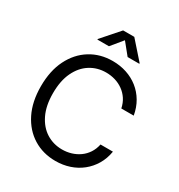

<svg xmlns="http://www.w3.org/2000/svg" viewBox="-216 -1088 1163 1244"><g transform="rotate(30 365.0 -466.0)"><path d="M382.3 9.8Q289.1 9.8 216.1 -35.4Q143.1 -80.6 101.3 -164.3Q59.6 -248 59.6 -363.3Q59.6 -479 101.3 -562.7Q143.1 -646.5 216.1 -691.9Q289.1 -737.3 382.3 -737.3Q437.5 -737.3 486.6 -721.2Q535.6 -705.1 574.7 -674.1Q613.8 -643.1 639.9 -598.9Q666 -554.7 675.8 -498.5H583Q575.2 -536.1 556.4 -564.5Q537.6 -592.8 510.5 -612.3Q483.4 -631.8 450.7 -641.6Q418 -651.4 382.3 -651.4Q316.9 -651.4 264.2 -618.2Q211.4 -585 180.7 -520.8Q149.9 -456.5 149.9 -363.3Q149.9 -270.5 180.9 -206.3Q211.9 -142.1 264.6 -109.1Q317.4 -76.2 382.3 -76.2Q418 -76.2 450.7 -86.2Q483.4 -96.2 510.5 -115.5Q537.6 -134.8 556.4 -163.3Q575.2 -191.9 583 -229H675.8Q666.5 -173.3 640.4 -129.4Q614.3 -85.4 575.2 -54.2Q536.1 -22.9 487.1 -6.6Q438 9.8 382.3 9.8ZM312 -807.6H225.6V-812L340.3 -942.4H423.8L539.1 -812V-807.6H451.7L382.3 -893.1Z"/></g></svg>

Font: Inter Variable LoSnoCo
Style: Regular
Weight: 400
Designer: Rasmus Andersson
Foundry: rsms
Version: Version 4.000;git-a52131595; featfreeze: case,dlig,ss01,ss02